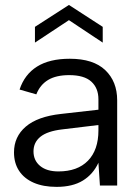

<svg xmlns="http://www.w3.org/2000/svg" viewBox="-20 -742 555 768"><path d="M206.3 5.5Q153 5.5 114.9 -11.1Q76.8 -27.7 56.4 -58.6Q36 -89.5 36 -132.5Q36 -195.2 83.2 -235.6Q130.3 -275.9 223.6 -286.2L373.7 -303.2V-344.7Q373.7 -389.6 345.3 -415.5Q316.8 -441.5 256.8 -441.5Q204.4 -441.5 172.3 -422.1Q140.1 -402.6 125.3 -364.6L58.3 -383.8Q78.3 -444.3 128.1 -475.6Q178 -507 259.2 -507Q353.2 -507 401 -461.5Q448.7 -416 448.7 -340.8V0H379.7L373.7 -91Q352.5 -44.9 311.4 -19.7Q270.4 5.5 206.3 5.5ZM213.7 -56.3Q290.1 -56.3 331.9 -99.2Q373.7 -142.2 373.7 -220.5V-241.9L228.5 -224.4Q169.4 -217.4 141.7 -195Q114 -172.5 114 -136.5Q114 -100.1 140.5 -78.2Q166.9 -56.3 213.7 -56.3ZM119.8 -571.6V-634.6L255.7 -722.2L390.9 -634.6V-571.6L255.7 -661.4Z"/></svg>

Font: Envelope Sans Variable
Style: Regular
Weight: 500
Designer: Andreas Rasmussen / Norman Anderson
Foundry: mail.de GmbH
Version: Version 1.150